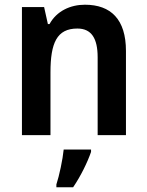

<svg xmlns="http://www.w3.org/2000/svg" viewBox="-20 -573 624 814"><path d="M340 -553C278 -553 220 -526 190 -471H183L167 -543H73V0H194V-266C194 -391 221 -452 308 -452C368 -452 394 -410 394 -330V0H514V-357C514 -491 450 -553 340 -553ZM366 71V61H250C246 103 231 173 219 209V221H290C322 174 351 115 366 71Z"/></svg>

Font: Noto Sans Armenian SemiCondensed SemiBold
Style: Regular
Weight: 600
Width: 4
Designer: Monotype Design Team
Foundry: Monotype Imaging Inc.
Version: Version 2.008